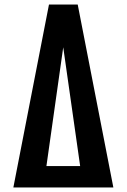

<svg xmlns="http://www.w3.org/2000/svg" viewBox="-20 -822 555 842"><path d="M183.6 -93.8H331.5L257.3 -614.7ZM38.6 0 194.8 -802.2H320.8L477.1 0Z"/></svg>

Font: Oswald-Bold
Style: Bold
Weight: 700
Designer: vernon adams
Foundry: vernon adams
Version: Version 2.002; ttfautohint (v0.92.18-e454-dirty) -l 8 -r 50 